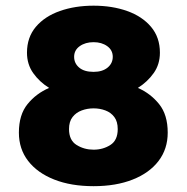

<svg xmlns="http://www.w3.org/2000/svg" viewBox="-20 -645 659 676"><path d="M309.5 10.5Q230 10.5 171 -12.8Q112 -36 79.2 -78.2Q46.5 -120.5 46.5 -178Q46.5 -241 77 -278.5Q107.5 -316 153 -335.5Q119 -356.5 97 -387.5Q75 -418.5 75 -459.5Q75 -513.5 106.2 -550.5Q137.5 -587.5 190.8 -606.2Q244 -625 309.5 -625Q375 -625 427.8 -606.2Q480.5 -587.5 511.8 -550.5Q543 -513.5 543 -459.5Q543 -418.5 521.2 -387.8Q499.5 -357 465.5 -335.5Q510 -316 540.2 -278.5Q570.5 -241 570.5 -178Q570.5 -120.5 538.2 -78.2Q506 -36 447.2 -12.8Q388.5 10.5 309.5 10.5ZM223 -190.5Q223 -151 249.8 -134.5Q276.5 -118 309.5 -118Q342.5 -118 368.5 -134.5Q394.5 -151 394.5 -190.5Q394.5 -217 382.5 -233Q370.5 -249 351 -256.2Q331.5 -263.5 309.5 -263.5Q287.5 -263.5 267.8 -256.2Q248 -249 235.5 -233Q223 -217 223 -190.5ZM241 -445Q241 -422 258.8 -407Q276.5 -392 309.5 -392Q340.5 -392 358.8 -407Q377 -422 377 -445Q377 -468.5 357.5 -482.5Q338 -496.5 309.5 -496.5Q280.5 -496.5 260.8 -482.5Q241 -468.5 241 -445Z"/></svg>

Font: Sono Monospace ExtraBold
Style: Regular
Weight: 800
Version: Version 2.112